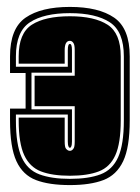

<svg xmlns="http://www.w3.org/2000/svg" viewBox="-20 -524 404 555"><path d="M182 11Q122 11 84 -3.5Q46 -18 27.5 -58Q9 -98 9 -176V-210H54V-313H9V-361Q9 -442 54 -473Q99 -504 182 -504Q265 -504 310 -473Q355 -442 355 -361V-176Q355 -98 336 -58Q317 -18 279 -3.5Q241 11 182 11ZM182 -7Q236 -7 270.5 -20Q305 -33 321.5 -69.5Q338 -106 338 -176V-361Q338 -433 297.5 -459.5Q257 -486 182 -486Q107 -486 66.5 -459.5Q26 -433 26 -361V-331H176V-379Q176 -397 182 -397Q188 -397 188 -379V-314H71V-208H188V-115Q188 -105 186 -101Q185 -97 182 -97Q179 -97 178 -101Q176 -105 176 -115V-193H26V-176Q26 -106 42.5 -69.5Q59 -33 94 -20Q129 -7 182 -7ZM182 -16Q131 -16 98.5 -28.5Q66 -41 50 -75.5Q34 -110 34 -176V-184H167V-115Q167 -98 171 -94Q176 -88 182 -88Q188 -88 192 -94Q196 -98 196 -115V-217H80V-305H196V-379Q196 -395 192 -400Q188 -406 182 -406Q167 -406 167 -379V-340H34V-361Q34 -428 72 -452.5Q110 -477 182 -477Q253 -477 291 -452.5Q329 -428 329 -361V-176Q329 -110 313.5 -75.5Q298 -41 265.5 -28.5Q233 -16 182 -16Z"/></svg>

Font: Alumni Sans Collegiate One SC
Style: Regular
Weight: 400
Designer: Robert E. Leuschke
Foundry: Robert E. Leuschke
Version: Version 1.100